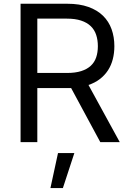

<svg xmlns="http://www.w3.org/2000/svg" viewBox="-20 -747 679 1009"><path d="M88.1 -727.3H333.8Q397.7 -727.3 444.4 -710.6Q491.1 -693.9 521.5 -664.1Q551.8 -634.2 566.4 -593.4Q581 -552.6 581 -504.3Q581 -468 572.8 -436.1Q564.6 -404.1 547.8 -378Q530.9 -351.9 505.3 -332Q479.8 -312.1 445 -300.4L609.4 0H507.1L353.7 -284.4Q349.1 -284.1 344.6 -284.1Q340.2 -284.1 335.2 -284.1H176.1V0H88.1ZM332.4 -363.6Q376.1 -363.6 406.8 -373.4Q437.5 -383.2 457 -401.3Q476.6 -419.4 485.4 -445.5Q494.3 -471.6 494.3 -504.3Q494.3 -536.9 485.4 -563.7Q476.6 -590.6 456.9 -609.6Q437.1 -628.6 406.2 -638.8Q375.4 -649.1 331 -649.1H176.1V-363.6ZM284.8 57.5H370.7L310.4 241.5H245Z"/></svg>

Font: Fast_Sans
Style: Regular
Weight: 400
Designer: Rasmus Andersson
Foundry: rsms
Version: Version 3.018;git-588b23468